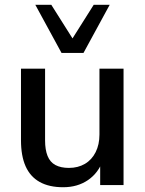

<svg xmlns="http://www.w3.org/2000/svg" viewBox="-20 -776 609 805"><path d="M245 9Q186 9 146.5 -13Q107 -35 87.5 -78.5Q68 -122 68 -188V-488H169V-187Q169 -148 179.5 -122Q190 -96 212.5 -84Q235 -72 269 -72Q307 -72 336 -89Q365 -106 381 -138Q397 -170 397 -212V-488H498V0H400V-107H413Q393 -51 349 -21Q305 9 245 9ZM238 -554 128 -756H195L284 -615L373 -756H440L330 -554Z"/></svg>

Font: Nunito Sans 12pt ExtraLight 12pt SemiBold
Style: Regular
Weight: 600
Version: Version 3.101;gftools[0.9.27]